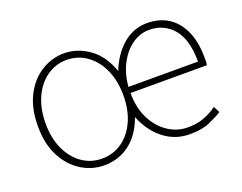

<svg xmlns="http://www.w3.org/2000/svg" viewBox="-92 -709 1121 891"><g transform="rotate(-20 468.5 -263.5)"><path d="M288 13Q228 13 175.5 -19.5Q123 -52 91 -113.5Q59 -175 59 -262Q59 -351 91 -413Q123 -475 175.5 -507.5Q228 -540 288 -540Q353 -540 411 -499Q469 -458 497 -376Q526 -451 578.5 -495.5Q631 -540 697 -540Q758 -540 802 -512Q846 -484 870.5 -429.5Q895 -375 895 -297Q895 -289 895 -280.5Q895 -272 893 -261H516Q515 -192 541 -137.5Q567 -83 612.5 -51.5Q658 -20 713 -20Q757 -20 792 -33Q827 -46 857 -68L873 -37Q844 -19 806.5 -3Q769 13 710 13Q638 13 582 -31Q526 -75 497 -149Q468 -69 413.5 -28Q359 13 288 13ZM288 -20Q344 -20 387.5 -50.5Q431 -81 456 -135.5Q481 -190 481 -262Q481 -335 456 -390Q431 -445 387.5 -476Q344 -507 288 -507Q234 -507 190.5 -476Q147 -445 122 -390Q97 -335 97 -262Q97 -190 122 -135.5Q147 -81 190.5 -50.5Q234 -20 288 -20ZM516 -291H860Q860 -399 815 -453Q770 -507 696 -507Q651 -507 612 -479.5Q573 -452 547.5 -403.5Q522 -355 516 -291Z"/></g></svg>

Font: Noto Sans SC Thin
Style: Regular
Weight: 100
Designer: Ryoko NISHIZUKA 西塚涼子 (kana, bopomofo & ideographs); Paul D. Hunt (Latin, Greek & Cyrillic); Sandoll Communications 산돌커뮤니
Foundry: Adobe
Version: Version 2.004-H2;hotconv 1.0.118;makeotfexe 2.5.65603